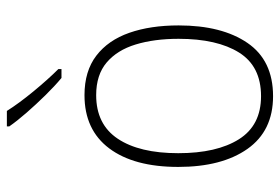

<svg xmlns="http://www.w3.org/2000/svg" viewBox="-148 -657 815 559"><g transform="rotate(-90 259.5 -377.5)"><path d="M465 -265Q465 -139 414 -64.5Q363 10 259 10Q158 10 105.5 -64.5Q53 -139 53 -266Q53 -395 107 -467Q161 -539 262 -539Q332 -539 377 -504.5Q422 -470 443.5 -408.5Q465 -347 465 -265ZM93 -266Q93 -154 133.5 -89.5Q174 -25 259 -25Q346 -25 386 -89Q426 -153 426 -265Q426 -336 409.5 -390Q393 -444 357 -474.5Q321 -505 262 -505Q177 -505 135 -442Q93 -379 93 -266ZM216 -765Q238 -730 273 -687.5Q308 -645 338 -615V-606H312Q288 -626 261.5 -653Q235 -680 211 -707.5Q187 -735 171 -758V-765Z"/></g></svg>

Font: Noto Sans Kannada SemiCondensed ExtraLight
Style: Regular
Weight: 200
Width: 4
Designer: Jelle Bosma - Monotype Design Team
Foundry: Monotype Imaging Inc.
Version: Version 2.005; ttfautohint (v1.8.4.7-5d5b)